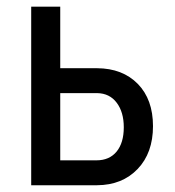

<svg xmlns="http://www.w3.org/2000/svg" viewBox="-20 -548 518 568"><path d="M158.2 -346.2V-528.3H72.3V0H267.1C316.9 -0.3 356.9 -16.4 387.2 -48.1C417.5 -79.8 432.6 -122.1 432.6 -174.8C432.6 -227.5 417.6 -269.2 387.7 -299.8C357.7 -330.4 317.5 -345.9 267.1 -346.2ZM158.2 -272.5H267.6C292 -272.1 311.2 -262.7 325.2 -244.1C339.2 -225.6 346.2 -201.3 346.2 -171.4C346.2 -140.8 339.1 -116.9 325 -99.6C310.8 -82.4 291 -73.7 265.6 -73.7H158.2Z"/></svg>

Font: Roboto Condensed
Style: Regular
Weight: 400
Designer: Google
Version: Version 2.134; 2016